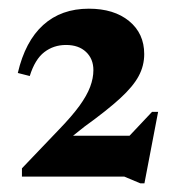

<svg xmlns="http://www.w3.org/2000/svg" viewBox="-20 -714 404 442"><path d="M232.5 -353 330 -456.5H344L312.5 -292H303L266 -307.5H30.5V-326.5L116 -416Q145.5 -446.5 162.8 -470.2Q180 -494 187.5 -514Q195 -534 195 -552.5Q195 -578.5 178 -594.5Q161 -610.5 132 -610.5Q103.5 -610.5 82 -594Q60.5 -577.5 48.5 -539L21 -546Q38 -619 79.5 -656.5Q121 -694 184.5 -694Q242.5 -694 277.2 -665.5Q312 -637 312 -589.5Q312 -562.5 299.2 -538.8Q286.5 -515 256.5 -487.5Q226.5 -460 174.5 -422.5L118 -377.5L117.5 -401.5H319.5Z"/></svg>

Font: Newsreader 36pt
Style: Bold
Weight: 700
Designer: Hugues Gentile
Foundry: Production Type
Version: Version 1.003